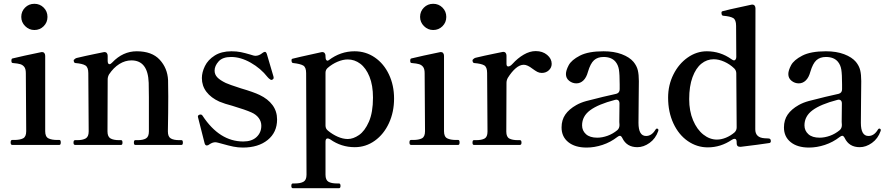

<svg xmlns="http://www.w3.org/2000/svg" viewBox="-20 -763 4664 1011"><path d="M92 -674Q92 -703 112 -723Q132 -743 161 -743Q190 -743 210 -723Q230 -703 230 -674Q230 -645 210 -625Q190 -605 161 -605Q133 -605 112.5 -625.5Q92 -646 92 -674ZM44 0Q36 0 36 -13Q36 -26 44 -26H55Q85 -26 101.5 -34.5Q118 -43 118 -72L116 -378Q116 -400 108 -410.5Q100 -421 87 -425Q74 -429 49 -431Q43 -431 41.5 -434.5Q40 -438 40 -444Q40 -448 41 -451Q42 -454 45 -455Q66 -460 110 -470Q154 -480 195 -488L201 -489Q209 -489 213.5 -483.5Q218 -478 218 -469V-72Q218 -43 235 -34.5Q252 -26 281 -26H293Q300 -26 300 -13Q300 0 293 0Z M936 -25Q943 -25 943 -12Q943 0 936 0H692Q685 0 685 -12Q685 -25 692 -25H705Q733 -25 748.5 -34Q764 -43 764 -71V-251L763 -327Q759 -445 672 -445Q639 -445 608.5 -426Q578 -407 554 -371Q547 -358 547 -345L546 -71Q546 -43 562 -34Q578 -25 607 -25H618Q625 -25 625 -12Q625 0 618 0H375Q367 0 367 -12Q367 -25 375 -25H387Q415 -25 431 -34Q447 -43 447 -71L445 -378Q445 -409 429.5 -418.5Q414 -428 377 -431Q368 -432 368 -447Q376 -456 385 -458Q405 -463 430.5 -468.5Q456 -474 480 -479Q507 -484 524 -488L530 -489Q538 -489 542.5 -483.5Q547 -478 547 -469V-442Q547 -434 549.5 -429.5Q552 -425 556 -425Q563 -425 571 -434Q627 -493 700 -493Q780 -493 821 -448.5Q862 -404 865 -341Q866 -320 866 -256Q866 -176 864 -71Q864 -43 879.5 -34Q895 -25 924 -25Z M1069 3Q1060 3 1057 -10L1023 -144L1022 -149Q1022 -156 1030 -159Q1032 -160 1036 -160Q1043 -160 1047 -153Q1136 -18 1261 -18Q1306 -18 1331 -41.5Q1356 -65 1356 -101Q1356 -123 1342.5 -141.5Q1329 -160 1304 -171Q1273 -185 1203 -206Q1164 -216 1135 -228Q1091 -248 1067 -279.5Q1043 -311 1043 -352Q1043 -382 1059 -415Q1075 -448 1110.5 -470.5Q1146 -493 1199 -493Q1226 -493 1248 -488.5Q1270 -484 1297 -476Q1318 -469 1324 -469Q1344 -469 1362 -484Q1370 -490 1375 -490Q1381 -490 1385 -479L1420 -360Q1421 -357 1421 -353Q1421 -347 1413 -343Q1411 -342 1407 -342Q1394 -350 1389 -357Q1353 -403 1300 -433Q1247 -463 1197 -463Q1152 -463 1131 -439.5Q1110 -416 1110 -391Q1110 -371 1124 -356Q1138 -341 1169 -326Q1186 -318 1248 -298Q1316 -278 1347 -263Q1391 -242 1415 -209.5Q1439 -177 1439 -134Q1439 -66 1389.5 -26Q1340 14 1259 14Q1233 14 1208.5 9Q1184 4 1149 -6Q1142 -8 1130.5 -11Q1119 -14 1114 -14Q1099 -14 1083 -3Q1076 3 1069 3Z M2055 -244Q2055 -173 2028 -114.5Q2001 -56 1953.5 -22Q1906 12 1848 12Q1777 12 1719 -29Q1711 -34 1705 -34Q1694 -34 1694 -17V157Q1694 185 1709.5 194Q1725 203 1754 203H1765Q1773 203 1773 216Q1773 228 1765 228H1522Q1514 228 1514 216Q1514 203 1522 203H1533Q1562 203 1578 194Q1594 185 1594 157L1592 -378Q1592 -409 1576.5 -418Q1561 -427 1524 -431Q1515 -431 1515 -446Q1515 -453 1521 -454Q1530 -457 1671 -488L1677 -489Q1685 -489 1689.5 -483.5Q1694 -478 1694 -469V-464Q1694 -451 1699 -446Q1704 -441 1711 -446Q1773 -493 1847 -493Q1906 -493 1953.5 -460.5Q2001 -428 2028 -371Q2055 -314 2055 -244ZM1944 -249Q1944 -314 1925.5 -359.5Q1907 -405 1877 -427.5Q1847 -450 1811 -450Q1786 -450 1757.5 -438Q1729 -426 1705 -405Q1694 -395 1694 -380V-102Q1694 -85 1707 -75Q1731 -55 1758.5 -43Q1786 -31 1811 -31Q1840 -31 1870.5 -52Q1901 -73 1922.5 -122Q1944 -171 1944 -249Z M2192 -674Q2192 -703 2212 -723Q2232 -743 2261 -743Q2290 -743 2310 -723Q2330 -703 2330 -674Q2330 -645 2310 -625Q2290 -605 2261 -605Q2233 -605 2212.5 -625.5Q2192 -646 2192 -674ZM2144 0Q2136 0 2136 -13Q2136 -26 2144 -26H2155Q2185 -26 2201.5 -34.5Q2218 -43 2218 -72L2216 -378Q2216 -400 2208 -410.5Q2200 -421 2187 -425Q2174 -429 2149 -431Q2143 -431 2141.5 -434.5Q2140 -438 2140 -444Q2140 -448 2141 -451Q2142 -454 2145 -455Q2166 -460 2210 -470Q2254 -480 2295 -488L2301 -489Q2309 -489 2313.5 -483.5Q2318 -478 2318 -469V-72Q2318 -43 2335 -34.5Q2352 -26 2381 -26H2393Q2400 -26 2400 -13Q2400 0 2393 0Z M2885 -427Q2885 -407 2870 -393Q2855 -379 2833 -379Q2820 -379 2809.5 -384.5Q2799 -390 2784 -401Q2757 -422 2738 -422Q2717 -422 2695.5 -403.5Q2674 -385 2654 -353Q2647 -340 2647 -327L2646 -70Q2646 -42 2662 -33.5Q2678 -25 2707 -25H2718Q2726 -25 2726 -12Q2726 0 2718 0H2475Q2468 0 2468 -12Q2468 -25 2475 -25H2487Q2516 -25 2531.5 -33.5Q2547 -42 2547 -70L2545 -379Q2545 -410 2529.5 -419Q2514 -428 2477 -431Q2468 -432 2468 -447Q2476 -457 2485 -459Q2505 -464 2530.5 -469.5Q2556 -475 2580 -480Q2607 -485 2624 -489L2630 -490Q2638 -490 2642.5 -484.5Q2647 -479 2647 -470V-427Q2647 -413 2656 -413Q2666 -413 2678 -426Q2706 -457 2738 -475.5Q2770 -494 2801 -494Q2837 -494 2861 -474Q2885 -454 2885 -427Z M3447 -78 3446 -73Q3432 -33 3400.5 -10.5Q3369 12 3336 12Q3280 12 3257 -36Q3251 -48 3244 -48Q3239 -48 3231 -42Q3195 -14 3152.5 0Q3110 14 3069 14Q3008 14 2972.5 -14.5Q2937 -43 2937 -92Q2937 -131 2956.5 -159.5Q2976 -188 3015 -210Q3038 -223 3067.5 -231Q3097 -239 3155 -253Q3201 -263 3225 -269Q3243 -274 3243 -293V-318Q3243 -372 3239 -396.5Q3235 -421 3221 -438Q3200 -463 3158 -463Q3127 -463 3108 -446Q3089 -429 3076 -385Q3068 -355 3052 -339.5Q3036 -324 3015 -324Q2994 -324 2977 -337.5Q2960 -351 2960 -373Q2960 -392 2974.5 -419.5Q2989 -447 3033.5 -470Q3078 -493 3158 -493Q3213 -493 3254 -477.5Q3295 -462 3316 -437Q3333 -416 3338.5 -393Q3344 -370 3344 -336Q3344 -273 3343 -236L3342 -116Q3342 -47 3382 -47Q3412 -47 3432 -81Q3435 -86 3439 -86Q3442 -86 3444.5 -84Q3447 -82 3447 -78ZM3231 -78Q3242 -88 3242 -105Q3241 -110 3241 -121L3242 -218Q3242 -230 3235.5 -235Q3229 -240 3218 -237Q3130 -214 3087.5 -182.5Q3045 -151 3045 -103Q3045 -75 3065.5 -56.5Q3086 -38 3125 -38Q3151 -38 3179 -48Q3207 -58 3231 -78Z M4039 -20Q4039 -12 4032 -10Q4012 -7 3968.5 -1Q3925 5 3881 10H3877Q3859 10 3859 -9V-15Q3859 -32 3848 -32Q3842 -32 3834 -27Q3775 13 3707 13Q3650 13 3602 -20Q3554 -53 3526 -113Q3498 -173 3498 -249Q3498 -315 3526 -371Q3554 -427 3601 -460Q3648 -493 3702 -493Q3773 -493 3832 -451Q3840 -445 3845 -445Q3850 -445 3853.5 -450Q3857 -455 3857 -463L3856 -627Q3856 -659 3840.5 -668Q3825 -677 3789 -680Q3779 -680 3779 -696Q3779 -703 3785 -704Q3795 -708 3935 -738L3941 -739Q3949 -739 3953.5 -733.5Q3958 -728 3958 -719L3957 -82Q3957 -38 4006 -35Q4013 -34 4026 -34Q4039 -34 4039 -20ZM3848 -66Q3859 -77 3859 -92L3857 -377Q3857 -392 3846 -403Q3823 -425 3794 -438Q3765 -451 3738 -451Q3702 -451 3673 -427.5Q3644 -404 3626.5 -356.5Q3609 -309 3609 -241Q3609 -178 3629.5 -129.5Q3650 -81 3683.5 -54.5Q3717 -28 3755 -28Q3778 -28 3802.5 -38Q3827 -48 3848 -66Z M4618 -78 4617 -73Q4603 -33 4571.5 -10.5Q4540 12 4507 12Q4451 12 4428 -36Q4422 -48 4415 -48Q4410 -48 4402 -42Q4366 -14 4323.5 0Q4281 14 4240 14Q4179 14 4143.5 -14.5Q4108 -43 4108 -92Q4108 -131 4127.5 -159.5Q4147 -188 4186 -210Q4209 -223 4238.5 -231Q4268 -239 4326 -253Q4372 -263 4396 -269Q4414 -274 4414 -293V-318Q4414 -372 4410 -396.5Q4406 -421 4392 -438Q4371 -463 4329 -463Q4298 -463 4279 -446Q4260 -429 4247 -385Q4239 -355 4223 -339.5Q4207 -324 4186 -324Q4165 -324 4148 -337.5Q4131 -351 4131 -373Q4131 -392 4145.5 -419.5Q4160 -447 4204.5 -470Q4249 -493 4329 -493Q4384 -493 4425 -477.5Q4466 -462 4487 -437Q4504 -416 4509.5 -393Q4515 -370 4515 -336Q4515 -273 4514 -236L4513 -116Q4513 -47 4553 -47Q4583 -47 4603 -81Q4606 -86 4610 -86Q4613 -86 4615.5 -84Q4618 -82 4618 -78ZM4402 -78Q4413 -88 4413 -105Q4412 -110 4412 -121L4413 -218Q4413 -230 4406.5 -235Q4400 -240 4389 -237Q4301 -214 4258.5 -182.5Q4216 -151 4216 -103Q4216 -75 4236.5 -56.5Q4257 -38 4296 -38Q4322 -38 4350 -48Q4378 -58 4402 -78Z"/></svg>

Font: Shippori Mincho B1 SemiBold
Style: Regular
Weight: 600
Designer: FONTDASU
Foundry: FONTDASU / Google Inc. / but / Adobe
Version: Version 3.110; ttfautohint (v1.8.3)